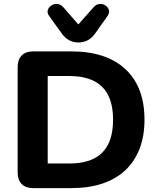

<svg xmlns="http://www.w3.org/2000/svg" viewBox="-20 -970 814 990"><path d="M152 0Q113 0 92 -21Q71 -42 71 -81V-624Q71 -663 92 -684Q113 -705 152 -705H347Q528 -705 626.5 -613.5Q725 -522 725 -353Q725 -268 699.5 -202.5Q674 -137 626 -92Q578 -47 508 -23.5Q438 0 347 0ZM226 -127H338Q395 -127 437 -141Q479 -155 507 -183Q535 -211 549 -253.5Q563 -296 563 -353Q563 -467 506.5 -522.5Q450 -578 338 -578H226ZM384 -751Q358 -751 336.5 -762.5Q315 -774 298 -798L234 -887Q222 -903 226.5 -918Q231 -933 245 -942Q259 -951 276 -949.5Q293 -948 307 -932L384 -844L462 -932Q476 -948 493 -949.5Q510 -951 523.5 -942Q537 -933 541.5 -918.5Q546 -904 534 -887L471 -798Q454 -774 432.5 -762.5Q411 -751 384 -751Z"/></svg>

Font: Nunito ExtraLight ExtraBold
Style: Regular
Weight: 800
Version: Version 3.602